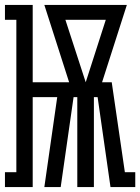

<svg xmlns="http://www.w3.org/2000/svg" viewBox="-33 -755 566 775"><path d="M-13 0V-60H33V-675H-13V-735H99V-423H246L146 -735H479L379 -423H418L471 -60H513V0H413L361 -363H346V0H279V-363H264L212 0H146L198 -363H99V0ZM313 -423 394 -675H231Z"/></svg>

Font: Iosevka Slab
Style: Regular
Weight: 400
Monospace: yes
Designer: Belleve Invis
Foundry: Belleve Invis
Version: Version 11.2.4; ttfautohint (v1.8.3)